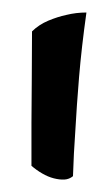

<svg xmlns="http://www.w3.org/2000/svg" viewBox="-20 -685 168 307"><path d="M30.3 -488.3Q30.3 -519.5 30.8 -557.6Q31.2 -595.7 31.2 -634.8Q42 -645.5 57.1 -651.9Q72.3 -658.2 85.9 -661.1Q101.6 -665 118.2 -665Q110.4 -609.4 106.4 -561.5Q102.5 -513.7 100.6 -478.5Q97.7 -437.5 96.7 -403.3Q90.8 -398.4 83 -397.9Q75.2 -397.5 65.9 -399.9Q56.6 -402.3 47.4 -407.7Q38.1 -413.1 30.3 -419.9Z"/></svg>

Font: BKP Parklife Display
Style: Regular
Weight: 400
Designer: Font Diner, Inc.; LA MECHKY PLUS GmbH
Foundry: Font Diner, Inc.; LA MECHKY PLUS GmbH
Version: Version 1.007